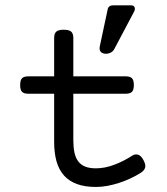

<svg xmlns="http://www.w3.org/2000/svg" viewBox="-20 -704 640 734"><path d="M187 -412.1V-558.6Q187 -575.7 195.1 -583Q203.1 -590.3 223.6 -590.3Q244.1 -590.3 252.2 -583Q260.3 -575.7 260.3 -558.6V-412.1H460.9Q477.5 -412.1 484.6 -404.8Q491.7 -397.5 491.7 -378.9Q491.7 -360.4 484.6 -353Q477.5 -345.7 460.9 -345.7H260.3V-168Q260.3 -141.1 264.6 -120.8Q269 -100.6 279.1 -87.2Q289.1 -73.7 305.7 -67.1Q322.3 -60.5 346.7 -60.5Q380.9 -60.5 417 -74.2Q453.1 -87.9 485.4 -108.9Q496.6 -116.2 508.1 -112.5Q519.5 -108.9 528.8 -91.3Q538.1 -73.7 534.7 -62.7Q531.2 -51.8 519 -43.9Q500.5 -32.2 479.2 -22.2Q458 -12.2 435.5 -4.9Q413.1 2.4 390.4 6.6Q367.7 10.7 346.7 10.7Q304.2 10.7 273.9 -0.5Q243.7 -11.7 224.4 -33.4Q205.1 -55.2 196 -87.4Q187 -119.6 187 -161.6V-345.7H87.9Q71.3 -345.7 64.2 -353Q57.1 -360.4 57.1 -378.9Q57.1 -397.5 64.2 -404.8Q71.3 -412.1 87.9 -412.1ZM417 -516.6Q412.6 -508.3 404.1 -503.4Q395.5 -498.5 385.3 -498.5Q371.6 -498.5 365.2 -505.9Q358.9 -513.2 361.3 -525.9L391.6 -668Q393.1 -675.8 398.4 -679.7Q403.8 -683.6 412.1 -683.6H481.4Q491.2 -683.6 494.4 -676.3Q497.6 -668.9 492.2 -658.7Z"/></svg>

Font: Courier Prime
Style: Regular
Weight: 400
Designer: Alan Dague-Greene
Foundry: Quote-Unquote Apps
Version: Version 1.203